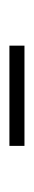

<svg xmlns="http://www.w3.org/2000/svg" viewBox="148 -484 72 408"><g transform="rotate(-90 184.0 -280.0)"><path d="M78 -264V-296H291V-264Z"/></g></svg>

Font: Encode Sans Semi Condensed Thin
Style: Regular
Weight: 100
Width: 4
Designer: Multiple Designers
Foundry: Impallari Type
Version: Version 3.000; ttfautohint (v1.8.3) -l 8 -r 50 -G 200 -x 14 